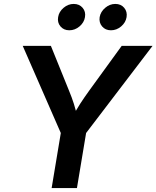

<svg xmlns="http://www.w3.org/2000/svg" viewBox="-20 -962 800 982"><path d="M244.1 0 291 -281.7 96.2 -727.5H240.2L332.5 -499.5Q347.2 -464.4 357.9 -430.7Q368.7 -397 378.4 -351.6H344.2Q368.2 -397.5 390.1 -431.4Q412.1 -465.3 437 -499.5L602.5 -727.5H760.3L420.4 -281.7L373.5 0ZM547.4 -807.1Q519 -807.1 502.2 -826.9Q485.4 -846.7 489.7 -874.5Q494.6 -902.3 518.1 -922.1Q541.5 -941.9 569.8 -941.9Q598.6 -941.9 615.2 -922.1Q631.8 -902.3 627.4 -874.5Q623 -846.7 599.6 -826.9Q576.2 -807.1 547.4 -807.1ZM334.5 -807.1Q306.2 -807.1 289.3 -826.9Q272.5 -846.7 277.3 -874.5Q281.7 -902.3 305.2 -922.1Q328.6 -941.9 356.9 -941.9Q385.7 -941.9 402.6 -922.1Q419.4 -902.3 414.6 -874.5Q410.2 -846.7 386.7 -826.9Q363.3 -807.1 334.5 -807.1Z"/></svg>

Font: Inter 18pt SemiBold
Style: Italic
Weight: 600
Italic angle: -9.3988°
Designer: Rasmus Andersson
Foundry: rsms
Version: Version 4.001;git-66647c0bb